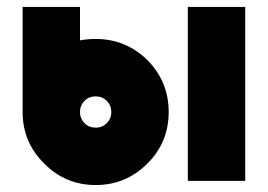

<svg xmlns="http://www.w3.org/2000/svg" viewBox="-20 -520 770 552"><path d="M255 -243Q274 -243 287 -230Q300 -217 300 -198Q300 -179 287 -166Q274 -153 255 -153Q236 -153 223 -166Q210 -179 210 -198Q210 -217 223 -230Q236 -243 255 -243ZM255 -408Q243 -408 232 -407Q221 -406 210 -404V-500H45V-198Q45 -111 107 -50Q168 12 255 12Q342 12 404 -50Q465 -111 465 -198Q465 -285 404 -347Q342 -408 255 -408ZM520 -500V0H685V-500Z"/></svg>

Font: Unageo
Style: Black
Weight: 900
Designer: Richard Sepsi
Foundry: Richard Sepsi
Version: Version 2.000